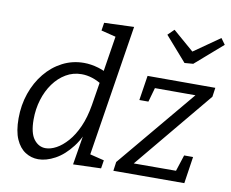

<svg xmlns="http://www.w3.org/2000/svg" viewBox="-85 -903 1225 1020"><g transform="rotate(10 527.5 -392.5)"><path d="M181.9 9Q143.9 9 111.9 -11.5Q79.9 -32 60.9 -75Q41.9 -118 41.9 -187Q41.9 -259 63.9 -322.4Q85.9 -385.7 125.4 -434Q164.9 -482.4 218.3 -509.9Q271.6 -537.4 334 -537.4Q371.3 -537.4 411.9 -525.5Q452.4 -513.7 494.7 -485.7L441.1 -497.1L479.8 -741L506.9 -695.1L394.8 -722.9L401.5 -765.7L562.1 -771.7L443.8 -23.7L416.7 -72.9L526.8 -45.8L519.8 -1.3L369.5 3.7L402.2 -194.9L425.6 -231.7Q402.6 -150.1 361.3 -96.4Q320 -42.7 272.3 -16.8Q224.6 9 181.9 9ZM210.1 -55.6Q237.4 -55.6 267.9 -72.1Q298.3 -88.5 327.6 -121.7Q356.9 -154.8 379.5 -205.4Q402.1 -256 413.5 -324.3L435.8 -463.2L449.8 -437.2Q418.9 -457.5 389.6 -466.8Q360.3 -476.1 332 -476.1Q286 -476.1 247.6 -453.5Q209.1 -430.8 180.8 -391.7Q152.5 -352.6 137.1 -302Q121.6 -251.3 121.6 -195.4Q121.6 -122.5 147 -89Q172.5 -55.6 210.1 -55.6ZM990.6 -145.5 968.9 -0.7 586.3 0 593 -48.5 961.2 -488.9 970.9 -470.8H706.7L733.2 -491.2L705.8 -394.2H657L677.7 -528H1043.2L1036.2 -478.8L666.7 -33.8L666 -57.2L932.1 -57.9L906 -33.1L942.4 -145.5ZM1029.5 -794.2 1052.9 -761.7 905.5 -633.3 859 -629.6 743.3 -761.7 776.4 -794.2 912.9 -676.4 861.7 -677.1Z"/></g></svg>

Font: Bitter Thin
Style: Italic
Weight: 100
Italic angle: -9°
Designer: Sol Matas, and Bitter project Authors
Foundry: Sol Matas
Version: Version 2.002